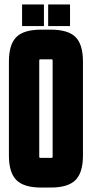

<svg xmlns="http://www.w3.org/2000/svg" viewBox="-20 -837 412 861"><path d="M352 -139Q352 -63 318.5 -29.5Q285 4 208 4H164Q87 4 53.5 -29.5Q20 -63 20 -139V-561Q20 -638 53.5 -671Q87 -704 164 -704H208Q285 -704 318.5 -671Q352 -638 352 -561ZM161 -571Q156 -571 156 -566V-134Q156 -129 161 -129H211Q216 -129 216 -134V-566Q216 -571 211 -571ZM196 -720V-817H294V-720ZM79 -720V-817H177V-720Z"/></svg>

Font: Karantina
Style: Bold
Weight: 700
Designer: Rony Koch
Foundry: Rony Koch
Version: Version 1.000; ttfautohint (v1.8.3)